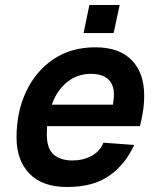

<svg xmlns="http://www.w3.org/2000/svg" viewBox="-20 -735 640 767"><path d="M248 12Q149 12 97.5 -41.5Q46 -95 46 -186Q46 -288 84.5 -369.5Q123 -451 193.5 -498.5Q264 -546 361 -546Q456 -546 506 -495Q556 -444 556 -353Q556 -321 551 -289Q546 -257 539 -231H168Q167 -215 167 -199Q167 -141 194.5 -117.5Q222 -94 269 -94Q312 -94 345.5 -112Q379 -130 393 -165L516 -156Q482 -80 418 -34Q354 12 248 12ZM343 -440Q289 -440 248 -407Q207 -374 187 -317H431Q432 -326 433.5 -335Q435 -344 435 -359Q435 -397 412 -418.5Q389 -440 343 -440ZM314 -603 337 -715H458L434 -603Z"/></svg>

Font: Geist Mono SemiBold
Style: Italic
Weight: 600
Italic angle: -12°
Monospace: yes
Designer: Basement.studio, Andrés Briganti, Mateo Zaragoza
Foundry: Basement.studio, Vercel, Andrés Briganti, Guido Ferreyra, Mateo Zaragoza
Version: Version 1.500; ttfautohint (v1.8.4.7-5d5b)